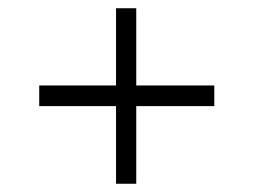

<svg xmlns="http://www.w3.org/2000/svg" viewBox="-20 -485 613 465"><path d="M261 -40V-228H75V-278H261V-465H310V-278H499V-228H310V-40Z"/></svg>

Font: Saira Expanded Light
Style: Regular
Weight: 300
Width: 7
Designer: Hector Gatti with collaboration of the Omnibus-Type team
Foundry: Omnibus-Type
Version: Version 1.101